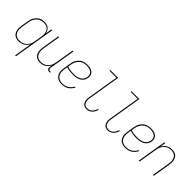

<svg xmlns="http://www.w3.org/2000/svg" viewBox="148 -1862 3203 3203"><g transform="rotate(45 1750.0 -260.0)"><path d="M316 215 368 -100Q355 -75 336 -53.5Q317 -32 292.5 -18Q268 -4 241 2Q214 8 188 8Q161 8 136 1.5Q111 -5 91 -20.5Q71 -36 59 -58.5Q47 -81 42 -106.5Q37 -132 38 -159Q39 -186 43 -213L63 -333Q67 -358 74.5 -382.5Q82 -407 95.5 -430Q109 -453 128 -472.5Q147 -492 170.5 -505Q194 -518 219.5 -523Q245 -528 270 -528Q298 -528 325 -520.5Q352 -513 371.5 -496Q391 -479 403 -455Q415 -431 419 -404L438 -520H458L336 215ZM192 -10Q215 -10 238.5 -14.5Q262 -19 283.5 -31Q305 -43 323 -60.5Q341 -78 353.5 -99Q366 -120 372.5 -143Q379 -166 383 -189L403 -309Q407 -333 408 -357.5Q409 -382 405 -405Q401 -428 390 -448.5Q379 -469 361.5 -483.5Q344 -498 321 -504Q298 -510 273 -510Q250 -510 226.5 -505Q203 -500 182 -488.5Q161 -477 143 -459Q125 -441 112.5 -420Q100 -399 93 -376Q86 -353 82 -330L62 -210Q59 -186 57.5 -161.5Q56 -137 60.5 -114Q65 -91 75.5 -71Q86 -51 103.5 -36.5Q121 -22 144 -16Q167 -10 192 -10Z M692 8Q665 8 640.5 1Q616 -6 596.5 -21.5Q577 -37 565 -59.5Q553 -82 549 -107.5Q545 -133 546 -159.5Q547 -186 551 -213L602 -520H622L570 -210Q567 -186 565.5 -162Q564 -138 568 -115Q572 -92 582 -71.5Q592 -51 609.5 -37Q627 -23 649.5 -16.5Q672 -10 696 -10Q718 -10 741.5 -15Q765 -20 786 -32Q807 -44 824.5 -61.5Q842 -79 854 -100Q866 -121 872.5 -143.5Q879 -166 883 -189L938 -520H958L881 -56Q879 -47 880.5 -38Q882 -29 887.5 -22Q893 -15 901.5 -12.5Q910 -10 919 -10H933V8H916Q903 8 891 4.5Q879 1 871 -8Q863 -17 861 -30Q859 -43 861 -56L868 -99Q856 -75 837 -53.5Q818 -32 794.5 -18Q771 -4 744.5 2Q718 8 692 8Z M1205 8Q1177 8 1150 2Q1123 -4 1101.5 -18.5Q1080 -33 1065 -55Q1050 -77 1043.5 -103Q1037 -129 1037.5 -157Q1038 -185 1043 -213L1063 -333Q1067 -359 1075 -384Q1083 -409 1097.5 -432Q1112 -455 1132 -474.5Q1152 -494 1176 -506Q1200 -518 1226.5 -523Q1253 -528 1278 -528Q1301 -528 1323 -525.5Q1345 -523 1365.5 -515.5Q1386 -508 1403.5 -495Q1421 -482 1431 -463.5Q1441 -445 1443.5 -423Q1446 -401 1442 -378Q1439 -356 1428.5 -334Q1418 -312 1400.5 -295Q1383 -278 1361 -266.5Q1339 -255 1316.5 -248.5Q1294 -242 1271 -240Q1248 -238 1225 -238Q1185 -238 1146 -243Q1107 -248 1071 -261L1062 -210Q1058 -185 1057.5 -159.5Q1057 -134 1062.5 -110.5Q1068 -87 1081 -67Q1094 -47 1113.5 -34Q1133 -21 1157 -15.5Q1181 -10 1207 -10Q1234 -10 1262 -16.5Q1290 -23 1314.5 -38.5Q1339 -54 1358.5 -76.5Q1378 -99 1390 -124L1407 -116Q1392 -88 1371 -63.5Q1350 -39 1323 -22.5Q1296 -6 1265.5 1Q1235 8 1205 8ZM1225 -256Q1246 -256 1267 -258Q1288 -260 1308.5 -265.5Q1329 -271 1348.5 -281Q1368 -291 1384.5 -306Q1401 -321 1410 -340.5Q1419 -360 1423 -381Q1426 -401 1424 -420.5Q1422 -440 1412.5 -455.5Q1403 -471 1387.5 -482Q1372 -493 1354.5 -499Q1337 -505 1317.5 -507.5Q1298 -510 1278 -510Q1255 -510 1231.5 -505.5Q1208 -501 1186 -489.5Q1164 -478 1145.5 -460Q1127 -442 1114 -421Q1101 -400 1093.5 -377Q1086 -354 1082 -330L1074 -279Q1109 -266 1147.5 -261Q1186 -256 1225 -256Z M1791 8Q1770 8 1750 2Q1730 -4 1716 -17Q1702 -30 1693.5 -48Q1685 -66 1681 -86.5Q1677 -107 1678.5 -128Q1680 -149 1684 -171L1774 -717H1610V-735H1796L1703 -168Q1699 -149 1698 -130.5Q1697 -112 1699.5 -94.5Q1702 -77 1709 -61Q1716 -45 1728 -33Q1740 -21 1757 -15.5Q1774 -10 1793 -10Q1816 -10 1839.5 -19.5Q1863 -29 1880 -47Q1897 -65 1908.5 -87Q1920 -109 1927 -132L1944 -127Q1936 -101 1923 -76Q1910 -51 1890 -31.5Q1870 -12 1843.5 -2Q1817 8 1791 8Z M2291 8Q2270 8 2250 2Q2230 -4 2216 -17Q2202 -30 2193.5 -48Q2185 -66 2181 -86.5Q2177 -107 2178.5 -128Q2180 -149 2184 -171L2274 -717H2110V-735H2296L2203 -168Q2199 -149 2198 -130.5Q2197 -112 2199.5 -94.5Q2202 -77 2209 -61Q2216 -45 2228 -33Q2240 -21 2257 -15.5Q2274 -10 2293 -10Q2316 -10 2339.5 -19.5Q2363 -29 2380 -47Q2397 -65 2408.5 -87Q2420 -109 2427 -132L2444 -127Q2436 -101 2423 -76Q2410 -51 2390 -31.5Q2370 -12 2343.5 -2Q2317 8 2291 8Z M2705 8Q2677 8 2650 2Q2623 -4 2601.5 -18.5Q2580 -33 2565 -55Q2550 -77 2543.5 -103Q2537 -129 2537.5 -157Q2538 -185 2543 -213L2563 -333Q2567 -359 2575 -384Q2583 -409 2597.5 -432Q2612 -455 2632 -474.5Q2652 -494 2676 -506Q2700 -518 2726.5 -523Q2753 -528 2778 -528Q2801 -528 2823 -525.5Q2845 -523 2865.5 -515.5Q2886 -508 2903.5 -495Q2921 -482 2931 -463.5Q2941 -445 2943.5 -423Q2946 -401 2942 -378Q2939 -356 2928.5 -334Q2918 -312 2900.5 -295Q2883 -278 2861 -266.5Q2839 -255 2816.5 -248.5Q2794 -242 2771 -240Q2748 -238 2725 -238Q2685 -238 2646 -243Q2607 -248 2571 -261L2562 -210Q2558 -185 2557.5 -159.5Q2557 -134 2562.5 -110.5Q2568 -87 2581 -67Q2594 -47 2613.5 -34Q2633 -21 2657 -15.5Q2681 -10 2707 -10Q2734 -10 2762 -16.5Q2790 -23 2814.5 -38.5Q2839 -54 2858.5 -76.5Q2878 -99 2890 -124L2907 -116Q2892 -88 2871 -63.5Q2850 -39 2823 -22.5Q2796 -6 2765.5 1Q2735 8 2705 8ZM2725 -256Q2746 -256 2767 -258Q2788 -260 2808.5 -265.5Q2829 -271 2848.5 -281Q2868 -291 2884.5 -306Q2901 -321 2910 -340.5Q2919 -360 2923 -381Q2926 -401 2924 -420.5Q2922 -440 2912.5 -455.5Q2903 -471 2887.5 -482Q2872 -493 2854.5 -499Q2837 -505 2817.5 -507.5Q2798 -510 2778 -510Q2755 -510 2731.5 -505.5Q2708 -501 2686 -489.5Q2664 -478 2645.5 -460Q2627 -442 2614 -421Q2601 -400 2593.5 -377Q2586 -354 2582 -330L2574 -279Q2609 -266 2647.5 -261Q2686 -256 2725 -256Z M3016 0 3102 -520H3122L3105 -421Q3117 -445 3136.5 -466.5Q3156 -488 3179 -502Q3202 -516 3228.5 -522Q3255 -528 3281 -528Q3308 -528 3333 -521Q3358 -514 3377.5 -498.5Q3397 -483 3408.5 -460.5Q3420 -438 3424.5 -412.5Q3429 -387 3428 -360.5Q3427 -334 3423 -307L3372 0H3352L3403 -310Q3407 -334 3408.5 -358Q3410 -382 3406 -405Q3402 -428 3391.5 -448.5Q3381 -469 3364 -483Q3347 -497 3324 -503.5Q3301 -510 3277 -510Q3255 -510 3231.5 -505Q3208 -500 3187.5 -488Q3167 -476 3149.5 -458.5Q3132 -441 3120 -420Q3108 -399 3101 -376.5Q3094 -354 3091 -331L3036 0Z"/></g></svg>

Font: Iosevka Thin
Style: Italic
Weight: 100
Italic angle: -9°
Monospace: yes
Designer: Belleve Invis
Foundry: Belleve Invis
Version: Version 32.5.0; ttfautohint (v1.8.4)